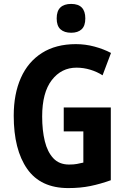

<svg xmlns="http://www.w3.org/2000/svg" viewBox="-20 -949 651 979"><path d="M305 -401H545V-30Q492 -11 441 -0.5Q390 10 328 10Q187 10 118.5 -88Q50 -186 50 -359Q50 -470 86.5 -552Q123 -634 194 -679Q265 -724 367 -724Q415 -724 461.5 -711.5Q508 -699 546 -679L503 -565Q475 -583 440.5 -593.5Q406 -604 370 -604Q293 -604 244 -540.5Q195 -477 195 -355Q195 -284 208.5 -229Q222 -174 252 -142Q282 -110 332 -110Q357 -110 372 -113Q387 -116 405 -120V-279H305ZM343 -929Q415 -929 415 -855Q415 -817 396 -799.5Q377 -782 343 -782Q308 -782 288.5 -799.5Q269 -817 269 -855Q269 -893 288 -911Q307 -929 343 -929Z"/></svg>

Font: Noto Sans Kannada Condensed
Style: Bold
Weight: 700
Width: 3
Designer: Jelle Bosma - Monotype Design Team
Foundry: Monotype Imaging Inc.
Version: Version 2.005; ttfautohint (v1.8.4.7-5d5b)